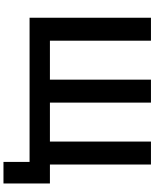

<svg xmlns="http://www.w3.org/2000/svg" viewBox="88 -826 888 1104"><g transform="rotate(90 532.0 -274.0)"><path d="M911 0H82V-698H214V-117H438V-698H570V-117H794V-698H926V-117H1035V150H911Z"/></g></svg>

Font: IBM Plex Sans SmBld
Style: Regular
Weight: 600
Designer: Mike Abbink, Paul van der Laan, Pieter van Rosmalen
Foundry: Bold Monday
Version: Version 3.005